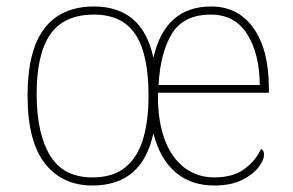

<svg xmlns="http://www.w3.org/2000/svg" viewBox="-20 -562 903 592"><path d="M265 10Q172 10 118.5 -58Q65 -126 65 -267Q65 -407 117 -474.5Q169 -542 270 -542Q342 -542 388.5 -504Q435 -466 453 -384Q489 -542 631 -542Q714 -542 761.5 -475.5Q809 -409 809 -290V-276H467Q466 -211 478.5 -162Q491 -113 514.5 -80.5Q538 -48 570 -31.5Q602 -15 641 -15Q698 -15 733 -40.5Q768 -66 785 -103Q790 -100 792 -96Q794 -92 794 -85Q794 -68 776.5 -45.5Q759 -23 725 -6.5Q691 10 640 10Q569 10 521 -31Q473 -72 453 -151Q435 -69 388 -29.5Q341 10 265 10ZM265 -15Q329 -15 367 -46.5Q405 -78 421.5 -134.5Q438 -191 438 -267Q438 -395 397.5 -456Q357 -517 270 -517Q176 -517 134 -454.5Q92 -392 93 -267Q94 -148 135 -81.5Q176 -15 265 -15ZM781 -300Q780 -397 742 -457Q704 -517 630 -517Q546 -517 510 -458Q474 -399 469 -300Z"/></svg>

Font: Noto Serif Kannada Thin
Style: Regular
Weight: 250
Version: Version 2.003